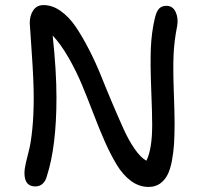

<svg xmlns="http://www.w3.org/2000/svg" viewBox="-20 -695 803 762"><path d="M120.1 44.9Q77.1 44.9 77.1 -7.8Q77.1 -24.4 82.8 -49.3Q88.4 -74.2 95.5 -100.8Q102.5 -127.4 108.2 -182.4Q113.8 -237.3 113.8 -307.1Q113.8 -375 106 -485.8Q98.1 -596.7 98.1 -603Q98.1 -634.3 112.3 -654.5Q126.5 -674.8 152.8 -674.8Q188 -674.8 221.2 -651.1Q254.4 -627.4 280.8 -588.4Q307.1 -549.3 333.5 -498Q359.9 -446.8 381.6 -392.6Q403.3 -338.4 426.5 -283.7Q449.7 -229 470.2 -183.6Q490.7 -138.2 514.4 -104Q538.1 -69.8 561 -57.1Q584 -103 584 -200.2Q584 -244.1 580.1 -341.8Q576.2 -439.5 578.6 -502.4Q581.1 -565.4 594.2 -621.1Q600.1 -648.4 610.8 -660.2Q621.6 -671.9 640.1 -671.9Q666 -671.9 677.2 -647.2Q688.5 -622.6 683.1 -591.8Q671.4 -533.7 668.9 -477.8Q666.5 -421.9 669.7 -334.5Q672.9 -247.1 672.9 -207Q672.9 -159.2 670.7 -123.8Q668.5 -88.4 661.9 -54.7Q655.3 -21 644 0.2Q632.8 21.5 614.3 34.2Q595.7 46.9 569.8 46.9Q532.2 46.9 500 23.2Q467.8 -0.5 443.1 -41.5Q418.5 -82.5 396 -133.3Q373.5 -184.1 351.1 -243.2Q328.6 -302.2 305.9 -356.9Q283.2 -411.6 252.7 -465.1Q222.2 -518.6 189 -554.2Q204.1 -414.1 204.1 -307.1Q204.1 -113.8 166 3.9Q161.6 22.5 149.7 33.7Q137.7 44.9 120.1 44.9Z"/></svg>

Font: Shantell Sans Bouncy
Style: Regular
Weight: 400
Designer: Stephen Nixon, Anya Danilova, Shantell Martin
Foundry: Arrow Type
Version: Version 1.006;[9816181b4]